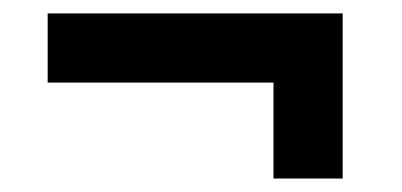

<svg xmlns="http://www.w3.org/2000/svg" viewBox="-20 -408 590 282"><path d="M381.7 -145.8V-286.7H50V-388.3H483.3V-145.8Z"/></svg>

Font: Funnel Sans Light SemiBold
Style: Regular
Weight: 600
Version: Version 1.000